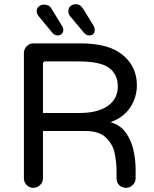

<svg xmlns="http://www.w3.org/2000/svg" viewBox="-20 -919 735 916"><path d="M405 -750Q393 -750 383 -760L315 -841Q306 -852 306 -866Q306 -881 316.5 -890Q327 -899 342 -899Q363 -899 376 -878L426 -797Q432 -787 432 -777Q432 -750 405 -750ZM255 -750Q242 -750 232 -760L165 -841Q155 -853 155 -866Q155 -880 165.5 -888.5Q176 -897 190 -897Q215 -897 226 -877L275 -797Q278 -792 280 -787Q282 -782 282 -777Q282 -764 274 -757Q266 -750 255 -750ZM139 -23Q120 -23 107 -36.5Q94 -50 94 -68V-666Q94 -684 107 -698Q120 -712 139 -712H366Q499 -712 566 -656.5Q633 -601 633 -512Q633 -454 601 -406Q569 -358 507 -336Q554 -323 580 -286.5Q606 -250 616.5 -203.5Q627 -157 627 -113V-68Q627 -50 613.5 -36.5Q600 -23 582 -23Q562 -23 549 -35.5Q536 -48 536 -68V-97Q536 -146 527 -188Q519 -229 486.5 -261.5Q454 -294 386 -294H185V-68Q185 -49 171 -36Q157 -23 139 -23ZM185 -380H360Q446 -380 494 -413.5Q542 -447 542 -506Q542 -565 500 -595.5Q458 -626 355 -626H196Q185 -626 185 -614Z"/></svg>

Font: Huninn
Style: Regular
Weight: 400
Designer: justfont
Foundry: justfont
Version: Version 1.003